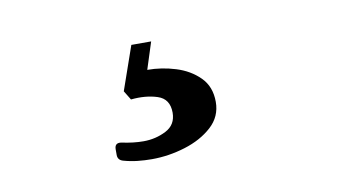

<svg xmlns="http://www.w3.org/2000/svg" viewBox="-38 -72 676 372"><g transform="rotate(-10 300.0 114.5)"><path d="M170 196Q170 183 183 185Q206 190 226 190Q250 190 270.5 179.5Q291 169 291 145Q291 118 268 110.5Q245 103 216 106L205 88L235 2H274L257 55Q285 55 312.5 63.5Q340 72 358.5 90.5Q377 109 377 139Q377 168 355.5 187.5Q334 207 301.5 217Q269 227 236 227Q222 227 208 225.5Q194 224 180 220Q170 217 170 207Z"/></g></svg>

Font: TsukuhouMincho
Style: Regular
Weight: 400
Designer: Iose
Foundry: Typographish
Version: Version 1.001; ttfautohint (v1.8.3)